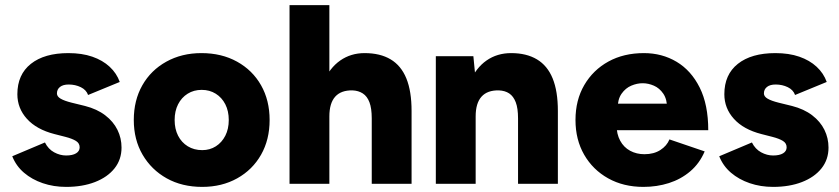

<svg xmlns="http://www.w3.org/2000/svg" viewBox="-20 -720 3288 752"><path d="M239 12Q190 12 147.5 -2.5Q105 -17 74 -43.5Q43 -70 28 -108L156 -162Q169 -136 192 -123.5Q215 -111 239 -111Q264 -111 278 -119.5Q292 -128 292 -143Q292 -159 277.5 -168Q263 -177 236 -184L193 -195Q123 -213 85.5 -254.5Q48 -296 48 -351Q48 -428 101 -470Q154 -512 248 -512Q301 -512 341.5 -498Q382 -484 409.5 -458.5Q437 -433 449 -399L325 -348Q318 -368 296.5 -378.5Q275 -389 249 -389Q227 -389 215 -379.5Q203 -370 203 -354Q203 -342 217.5 -333.5Q232 -325 260 -318L313 -305Q360 -293 392 -268.5Q424 -244 440 -211.5Q456 -179 456 -142Q456 -95 428.5 -60.5Q401 -26 352 -7Q303 12 239 12Z M772 12Q693 12 633 -21.5Q573 -55 538.5 -114Q504 -173 504 -250Q504 -327 537.5 -386Q571 -445 631.5 -478.5Q692 -512 769 -512Q848 -512 908.5 -478.5Q969 -445 1002.5 -386Q1036 -327 1036 -250Q1036 -173 1002.5 -114Q969 -55 909 -21.5Q849 12 772 12ZM772 -132Q802 -132 825.5 -147Q849 -162 862.5 -188.5Q876 -215 876 -250Q876 -285 862.5 -311.5Q849 -338 825 -353Q801 -368 770 -368Q739 -368 715 -353Q691 -338 677.5 -311.5Q664 -285 664 -250Q664 -215 677.5 -188.5Q691 -162 715.5 -147Q740 -132 772 -132Z M1114 0V-700H1270V0ZM1436 0V-256H1592V0ZM1436 -256Q1436 -296 1427 -319.5Q1418 -343 1401 -354Q1384 -365 1361 -366Q1316 -367 1293 -341.5Q1270 -316 1270 -264H1223Q1223 -343 1247 -398.5Q1271 -454 1312.5 -483Q1354 -512 1408 -512Q1469 -512 1510 -487.5Q1551 -463 1571.5 -413Q1592 -363 1592 -285V-256Z M1687 0V-500H1834L1843 -408V0ZM2009 0V-256H2165V0ZM2009 -256Q2009 -296 2000 -319.5Q1991 -343 1974.5 -354Q1958 -365 1934 -366Q1889 -367 1866 -341.5Q1843 -316 1843 -264H1796Q1796 -343 1820 -398.5Q1844 -454 1885.5 -483Q1927 -512 1982 -512Q2042 -512 2083 -487.5Q2124 -463 2144.5 -413Q2165 -363 2165 -285V-256Z M2500 12Q2422 12 2362 -21.5Q2302 -55 2268 -114Q2234 -173 2234 -250Q2234 -328 2268.5 -387Q2303 -446 2363 -479Q2423 -512 2502 -512Q2573 -512 2630 -478Q2687 -444 2720.5 -377Q2754 -310 2754 -210H2378L2395 -229Q2395 -195 2409 -169Q2423 -143 2448 -129.5Q2473 -116 2504 -116Q2541 -116 2566.5 -132.5Q2592 -149 2602 -174L2740 -127Q2720 -80 2683.5 -49Q2647 -18 2600 -3Q2553 12 2500 12ZM2399 -294 2383 -314H2607L2593 -294Q2593 -331 2578 -353Q2563 -375 2541 -384.5Q2519 -394 2497 -394Q2475 -394 2452.5 -384.5Q2430 -375 2414.5 -353Q2399 -331 2399 -294Z M3008 12Q2959 12 2916.5 -2.5Q2874 -17 2843 -43.5Q2812 -70 2797 -108L2925 -162Q2938 -136 2961 -123.5Q2984 -111 3008 -111Q3033 -111 3047 -119.5Q3061 -128 3061 -143Q3061 -159 3046.5 -168Q3032 -177 3005 -184L2962 -195Q2892 -213 2854.5 -254.5Q2817 -296 2817 -351Q2817 -428 2870 -470Q2923 -512 3017 -512Q3070 -512 3110.5 -498Q3151 -484 3178.5 -458.5Q3206 -433 3218 -399L3094 -348Q3087 -368 3065.5 -378.5Q3044 -389 3018 -389Q2996 -389 2984 -379.5Q2972 -370 2972 -354Q2972 -342 2986.5 -333.5Q3001 -325 3029 -318L3082 -305Q3129 -293 3161 -268.5Q3193 -244 3209 -211.5Q3225 -179 3225 -142Q3225 -95 3197.5 -60.5Q3170 -26 3121 -7Q3072 12 3008 12Z"/></svg>

Font: Figtree Light ExtraBold
Style: Regular
Weight: 800
Version: Version 2.001;gftools[0.9.30]